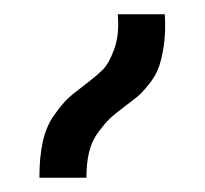

<svg xmlns="http://www.w3.org/2000/svg" viewBox="-20 -728 287 269"><path d="M145 -708H210.9Q212.4 -683.6 209.5 -664.1Q206.5 -644.5 202.1 -632.8Q197.8 -621.1 188.2 -609.4Q178.7 -597.7 172.4 -592.5Q166 -587.4 153.8 -578.1Q139.6 -567.4 133.5 -561.5Q127.4 -555.7 118.2 -543.5Q108.9 -531.2 105 -515.6Q101.1 -500 101.1 -479H35.2Q35.2 -508.3 40 -529.8Q44.9 -551.3 55.7 -566.4Q66.4 -581.5 74 -588.9Q81.5 -596.2 97.2 -607.9Q115.2 -621.6 124 -630.4Q132.8 -639.2 140.1 -659.4Q147.5 -679.7 145 -708Z"/></svg>

Font: LT Superior
Style: Regular
Weight: 400
Designer: Daniel Lyons
Foundry: LyonsType
Version: Version 1.000